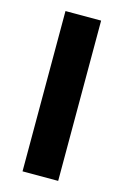

<svg xmlns="http://www.w3.org/2000/svg" viewBox="-97 -644 446 691"><g transform="rotate(15 125.5 -298.5)"><path d="M59.1 0V-597.2H191.9V0Z"/></g></svg>

Font: SimahzazaarabicW05-SemiBold
Style: Regular
Weight: 600
Designer: Ahmed zaza
Foundry: Ahmed zaza
Version: Version 1.001